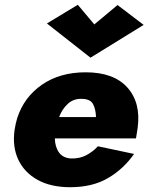

<svg xmlns="http://www.w3.org/2000/svg" viewBox="-20 -772 620 802"><path d="M374 -670 471 -751 580 -668 358 -531 176 -674 305 -752ZM540 -129Q496 -66 431 -28Q366 10 273 10Q192 10 136.5 -21Q81 -52 56 -106Q31 -160 41 -230Q45 -256 52 -279Q80 -366 155 -418Q230 -470 338 -470Q455 -470 512 -406.5Q569 -343 555 -238Q554 -230 552 -218.5Q550 -207 548 -194H209Q210 -158 226.5 -135Q243 -112 277 -110Q313 -109 341 -124Q369 -139 389 -161ZM324 -359Q288 -361 263.5 -338.5Q239 -316 227 -283H381Q380 -315 369 -336.5Q358 -358 324 -359Z"/></svg>

Font: Jost* Heavy
Style: Italic
Weight: 800
Italic angle: -10°
Version: Version 3.7